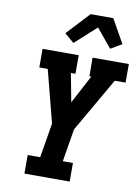

<svg xmlns="http://www.w3.org/2000/svg" viewBox="-104 -1052 818 1120"><g transform="rotate(10 305.0 -491.5)"><path d="M389 0H121V-110H195L229 -315L149 -625H99V-735H313V-625H286L318 -457L407 -625H396L395 -735H610V-625H546L361 -304L329 -110H389ZM270 -800 214 -848 340 -983H474L553 -843L487 -804L396 -914Z"/></g></svg>

Font: Iosevka HT Extrabold Extended
Style: Italic
Weight: 800
Width: 7
Italic angle: -9°
Monospace: yes
Designer: Belleve Invis
Foundry: Belleve Invis
Version: Version 32.3.0; ttfautohint (v1.8.4)